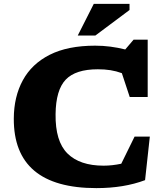

<svg xmlns="http://www.w3.org/2000/svg" viewBox="-20 -955 844 988"><path d="M513 -102.5Q557 -102.5 604 -112.5L672.5 -252H751L726.5 -28Q617.5 13 476 13Q49.5 13 51 -345Q51.5 -457.5 97.5 -542Q143.5 -626.5 236 -673.2Q328.5 -720 469.5 -720Q509.5 -720 548 -715Q586.5 -710 624.5 -700.5L667.5 -751H740V-456H647.5L607 -578.5Q578.5 -589 548.5 -593.8Q518.5 -598.5 483.5 -598.5Q369 -598.5 318.2 -545.2Q267.5 -492 266 -368Q264 -228 327.2 -165.2Q390.5 -102.5 513 -102.5ZM380 -772 462.5 -935H646.5V-903.5L470.5 -772Z"/></svg>

Font: Newsreader Caption
Style: Bold
Weight: 700
Designer: Hugues Gentile
Foundry: Production Type
Version: Version 1.001